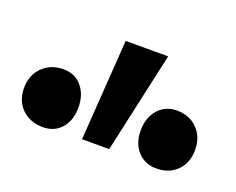

<svg xmlns="http://www.w3.org/2000/svg" viewBox="-53 -790 448 365"><g transform="rotate(20 171.0 -607.0)"><path d="M135 -507 149 -711H235L190 -507ZM57 -503Q31 -503 14.5 -519Q-2 -535 -2 -561Q-2 -587 14.5 -603.5Q31 -620 57 -620Q80 -620 94 -603.5Q108 -587 108 -561Q108 -535 94 -519Q80 -503 57 -503ZM286 -503Q263 -503 248.5 -519Q234 -535 234 -561Q234 -587 248.5 -603.5Q263 -620 286 -620Q312 -620 328 -603.5Q344 -587 344 -561Q344 -535 328 -519Q312 -503 286 -503Z"/></g></svg>

Font: Ysabeau SC SemiBold
Style: Regular
Weight: 600
Designer: Christian Thalmann (Catharsis Fonts)
Version: Version 2.001;gftools[0.9.30]; featfreeze: smcp